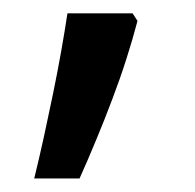

<svg xmlns="http://www.w3.org/2000/svg" viewBox="-20 -136 290 285"><path d="M176.8 -116.2 184.1 -105Q177.2 -78.6 167.7 -48.8Q158.2 -19 146.7 11.2Q135.3 41.5 122.8 71.5Q110.4 101.6 98.1 128.9H30.8Q38.1 99.1 45.2 66.9Q52.2 34.7 58.8 2.7Q65.4 -29.3 70.8 -59.8Q76.2 -90.3 80.1 -116.2Z"/></svg>

Font: Battambang
Style: Regular
Weight: 400
Foundry: Danh Hong
Version: Version 2.00 February 6, 2013